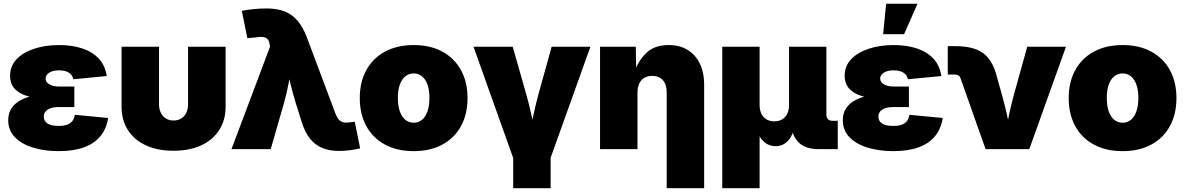

<svg xmlns="http://www.w3.org/2000/svg" viewBox="-20 -780 6200 1004"><path d="M286.6 10.3Q212.4 10.3 152.6 -8.1Q92.8 -26.4 57.9 -62.5Q22.9 -98.6 22.9 -151.4Q22.9 -188.5 40.5 -214.6Q58.1 -240.7 89.8 -257.1Q121.6 -273.4 163.8 -281Q206.1 -288.6 255.4 -288.6H368.7V-220.2H287.6Q262.2 -220.2 244.6 -214.1Q227.1 -208 218 -196.8Q209 -185.5 209 -169.9Q209 -147.9 227.3 -134.8Q245.6 -121.6 286.6 -121.6Q314 -121.6 331.3 -127.9Q348.6 -134.3 358.4 -147.2Q368.2 -160.2 371.1 -179.7L545.4 -163.1Q537.1 -107.9 506.1 -69.1Q475.1 -30.3 420.4 -10Q365.7 10.3 286.6 10.3ZM257.3 -261.7Q208.5 -261.7 167.5 -267.8Q126.5 -273.9 96.2 -287.8Q65.9 -301.8 49.3 -325.2Q32.7 -348.6 32.7 -383.8Q32.7 -435.1 66.9 -470.7Q101.1 -506.3 159.4 -525.4Q217.8 -544.4 289.1 -544.4Q357.4 -544.4 410.6 -526.6Q463.9 -508.8 497.1 -472.9Q530.3 -437 538.1 -382.3L363.3 -365.7Q359.4 -387.7 340.1 -399.9Q320.8 -412.1 289.6 -412.1Q255.9 -412.1 237.1 -399.7Q218.3 -387.2 218.3 -369.1Q218.3 -351.1 237.5 -339.4Q256.8 -327.6 287.6 -327.6H368.7V-261.7Z M887.2 8.3Q804.2 8.3 743.2 -19.8Q682.1 -47.9 648.9 -99.9Q615.7 -151.9 615.7 -222.2V-535.6H811.5V-235.8Q811.5 -209.5 821 -190.2Q830.6 -170.9 847.7 -160.4Q864.7 -149.9 887.7 -149.9Q910.6 -149.9 927.7 -160.4Q944.8 -170.9 954.1 -190.2Q963.4 -209.5 963.4 -235.8V-535.6H1159.7V-222.2Q1159.7 -151.9 1126.2 -99.9Q1092.8 -47.9 1031.7 -19.8Q970.7 8.3 887.2 8.3Z M1190.4 0 1392.1 -536.1 1390.1 -547.4Q1387.7 -565.4 1379.4 -575Q1371.1 -584.5 1354.5 -586.4Q1337.9 -588.4 1310.1 -583.5L1273.4 -580.6L1244.6 -723.1Q1271 -729 1306.2 -732.4Q1341.3 -735.8 1374.5 -735.8Q1427.7 -735.8 1467.3 -720.7Q1506.8 -705.6 1535.6 -672.1Q1564.5 -638.7 1585 -583.5L1734.9 -184.1Q1742.7 -164.6 1752.4 -154.1Q1762.2 -143.6 1776.1 -140.4Q1790 -137.2 1808.6 -140.1L1835 -143.6L1863.3 -4.4Q1841.3 1.5 1811.3 5.4Q1781.2 9.3 1752 9.3Q1702.6 9.3 1665.3 -6.1Q1627.9 -21.5 1601.1 -54.9Q1574.2 -88.4 1557.1 -144L1527.3 -238.8Q1510.3 -293.5 1497.1 -349.1Q1483.9 -404.8 1471.2 -468.3H1513.7Q1500.5 -404.8 1490.2 -349.4Q1480 -293.9 1464.4 -238.8L1395.5 0Z M2143.6 10.3Q2056.2 10.3 1992.7 -24.2Q1929.2 -58.6 1895.3 -121.1Q1861.3 -183.6 1861.3 -267.1Q1861.3 -350.6 1895.3 -412.8Q1929.2 -475.1 1992.7 -509.8Q2056.2 -544.4 2143.6 -544.4Q2230.5 -544.4 2293.7 -509.8Q2356.9 -475.1 2390.9 -412.8Q2424.8 -350.6 2424.8 -267.1Q2424.8 -183.6 2390.9 -121.1Q2356.9 -58.6 2293.7 -24.2Q2230.5 10.3 2143.6 10.3ZM2143.6 -138.2Q2168 -138.2 2186.5 -153.3Q2205.1 -168.5 2215.3 -197.5Q2225.6 -226.6 2225.6 -267.6Q2225.6 -309.1 2215.3 -337.6Q2205.1 -366.2 2186.5 -381.1Q2168 -396 2143.6 -396Q2118.7 -396 2099.9 -381.1Q2081.1 -366.2 2070.8 -337.6Q2060.5 -309.1 2060.5 -267.6Q2060.5 -226.6 2070.8 -197.5Q2081.1 -168.5 2099.9 -153.3Q2118.7 -138.2 2143.6 -138.2Z M2667.5 57.1 2456.1 -535.6H2661.1L2729 -296.9Q2744.6 -242.7 2757.3 -186.5Q2770 -130.4 2782.7 -67.9H2746.6Q2758.8 -130.4 2771 -186.3Q2783.2 -242.2 2798.3 -296.9L2864.7 -535.6H3067.4L2855 57.1ZM2663.6 204.1V-2.4H2859.4V204.1Z M3313.5 -295.4V0H3117.7V-535.6H3304.7L3307.1 -395.5H3294.9Q3314.9 -459 3357.9 -501.7Q3400.9 -544.4 3477.1 -544.4Q3535.2 -544.4 3576.4 -518.6Q3617.7 -492.7 3639.9 -446.5Q3662.1 -400.4 3662.1 -340.3V204.1H3466.3V-298.3Q3466.3 -338.4 3446.3 -360.8Q3426.3 -383.3 3390.1 -383.3Q3366.7 -383.3 3349.4 -373Q3332 -362.8 3322.8 -343.3Q3313.5 -323.7 3313.5 -295.4Z M3756.8 204.1V-535.6H3952.1V-230.5Q3952.1 -204.1 3961.4 -185.1Q3970.7 -166 3988 -155.8Q4005.4 -145.5 4028.8 -145.5Q4052.7 -145.5 4070.1 -155.8Q4087.4 -166 4096.7 -185.1Q4106 -204.1 4106 -230.5V-535.6H4301.3V-180.7Q4301.3 -165.5 4309.3 -157Q4317.4 -148.4 4332.5 -148.4H4360.8V0H4261.2Q4187.5 0 4151.6 -40Q4115.7 -80.1 4115.7 -154.3V-203.6H4143.1Q4143.1 -148.9 4134 -112.5Q4125 -76.2 4109.6 -54.9Q4094.2 -33.7 4075.2 -24.7Q4056.2 -15.6 4036.6 -15.6Q4015.6 -15.6 3995.8 -24.7Q3976.1 -33.7 3960 -54.9Q3943.8 -76.2 3934.3 -112.5Q3924.8 -148.9 3924.8 -203.6H3952.1V204.1Z M4650.9 10.3Q4576.7 10.3 4516.8 -8.1Q4457 -26.4 4422.1 -62.5Q4387.2 -98.6 4387.2 -151.4Q4387.2 -188.5 4404.8 -214.6Q4422.4 -240.7 4454.1 -257.1Q4485.8 -273.4 4528.1 -281Q4570.3 -288.6 4619.6 -288.6H4732.9V-220.2H4651.9Q4626.5 -220.2 4608.9 -214.1Q4591.3 -208 4582.3 -196.8Q4573.2 -185.5 4573.2 -169.9Q4573.2 -147.9 4591.6 -134.8Q4609.9 -121.6 4650.9 -121.6Q4678.2 -121.6 4695.6 -127.9Q4712.9 -134.3 4722.7 -147.2Q4732.4 -160.2 4735.4 -179.7L4909.7 -163.1Q4901.4 -107.9 4870.4 -69.1Q4839.4 -30.3 4784.7 -10Q4730 10.3 4650.9 10.3ZM4621.6 -261.7Q4572.8 -261.7 4531.7 -267.8Q4490.7 -273.9 4460.4 -287.8Q4430.2 -301.8 4413.6 -325.2Q4397 -348.6 4397 -383.8Q4397 -435.1 4431.2 -470.7Q4465.3 -506.3 4523.7 -525.4Q4582 -544.4 4653.3 -544.4Q4721.7 -544.4 4774.9 -526.6Q4828.1 -508.8 4861.3 -472.9Q4894.5 -437 4902.3 -382.3L4727.5 -365.7Q4723.6 -387.7 4704.3 -399.9Q4685.1 -412.1 4653.8 -412.1Q4620.1 -412.1 4601.3 -399.7Q4582.5 -387.2 4582.5 -369.1Q4582.5 -351.1 4601.8 -339.4Q4621.1 -327.6 4651.9 -327.6H4732.9V-261.7ZM4598.1 -601.1 4613.8 -760.3H4777.8L4707.5 -601.1Z M5133.8 0 5002.4 -372.1Q4999.5 -380.9 4991.9 -385.5Q4984.4 -390.1 4973.1 -390.1H4936V-538.6H4974.6Q5067.9 -538.6 5116.9 -505.1Q5166 -471.7 5189 -392.6L5215.8 -296.9Q5231.4 -242.2 5244.1 -186.3Q5256.8 -130.4 5269.5 -67.9H5233.4Q5245.6 -130.4 5257.8 -186.3Q5270 -242.2 5285.2 -296.9L5351.6 -535.6H5554.2L5362.3 0Z M5850.6 10.3Q5763.2 10.3 5699.7 -24.2Q5636.2 -58.6 5602.3 -121.1Q5568.4 -183.6 5568.4 -267.1Q5568.4 -350.6 5602.3 -412.8Q5636.2 -475.1 5699.7 -509.8Q5763.2 -544.4 5850.6 -544.4Q5937.5 -544.4 6000.7 -509.8Q6064 -475.1 6097.9 -412.8Q6131.8 -350.6 6131.8 -267.1Q6131.8 -183.6 6097.9 -121.1Q6064 -58.6 6000.7 -24.2Q5937.5 10.3 5850.6 10.3ZM5850.6 -138.2Q5875 -138.2 5893.6 -153.3Q5912.1 -168.5 5922.4 -197.5Q5932.6 -226.6 5932.6 -267.6Q5932.6 -309.1 5922.4 -337.6Q5912.1 -366.2 5893.6 -381.1Q5875 -396 5850.6 -396Q5825.7 -396 5806.9 -381.1Q5788.1 -366.2 5777.8 -337.6Q5767.6 -309.1 5767.6 -267.6Q5767.6 -226.6 5777.8 -197.5Q5788.1 -168.5 5806.9 -153.3Q5825.7 -138.2 5850.6 -138.2Z"/></svg>

Font: Inter 20pt Black
Style: Regular
Weight: 900
Version: Version 4.001;git-66647c0bb